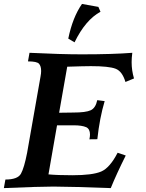

<svg xmlns="http://www.w3.org/2000/svg" viewBox="-34 -964 748 984"><path d="M533.7 0Q337.9 -7.3 240.2 -7.8Q169.4 -7.8 -14.2 0L-6.3 -43.9Q56.6 -43.9 73.2 -73.5Q89.8 -103 105 -181.2L173.8 -572.3Q176.8 -587.9 176.8 -600.1Q176.8 -625 166 -637.2Q155.3 -649.4 109.4 -649.4L117.2 -693.4Q278.8 -685.5 385.3 -685.5Q544.4 -685.5 644 -693.4Q640.6 -666.5 640.6 -645.5Q640.6 -602.5 652.8 -562L608.9 -543.9Q592.8 -598.6 558.3 -611.8Q523.9 -625 432.1 -625Q397.9 -625 310.5 -622.1L269 -386.2L341.3 -387.2Q405.8 -387.2 430.9 -398.9Q456.1 -410.6 464.4 -450.7L502.4 -445.8Q476.6 -359.4 464.8 -250.5L424.3 -250Q427.2 -265.1 427.2 -274.4Q427.2 -302.7 408.2 -312Q385.7 -321.8 344.2 -321.8H258.3L214.4 -70.3Q259.8 -65.9 337.4 -65.9Q439.5 -65.9 484.1 -84.7Q528.8 -103.5 568.8 -181.2L610.4 -167Q563.5 -73.2 533.7 0ZM348.1 -747.1 315.9 -766.1Q338.4 -875.5 386.2 -943.8L470.2 -928.7L481 -903.8Q403.8 -861.8 348.1 -747.1Z"/></svg>

Font: Kelvinch
Style: Bold Italic
Weight: 700
Italic angle: -10°
Designer: Paul James Miller
Foundry: High-Logic / Made with FontCreator
Version: Version 3.30 September 23, 2016